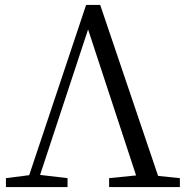

<svg xmlns="http://www.w3.org/2000/svg" viewBox="-20 -756 756 776"><path d="M619 -45 385 -736H328L98 -48L4 -36V0H253V-36L142 -49L336 -637L530 -47L421 -36V0H707V-36Z"/></svg>

Font: Source Han Serif K
Style: Regular
Weight: 400
Designer: Ryoko NISHIZUKA 西塚涼子 (kana & ideographs); Frank Grießhammer (Latin, Greek & Cyrillic); Wenlong ZHANG 张文龙 (bopomofo); San
Foundry: Adobe Systems Incorporated
Version: Version 1.001;PS 1.001;hotconv 16.6.54;makeotf.lib2.5.65590